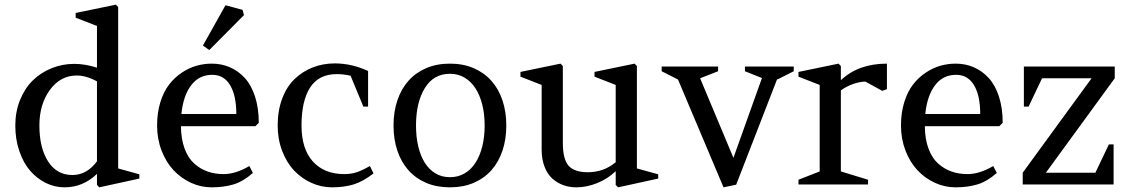

<svg xmlns="http://www.w3.org/2000/svg" viewBox="-20 -782 4766 814"><path d="M570.8 -43V-24.9L400.9 12.2L391.1 2V-44.9Q332.5 12.2 252.9 12.2Q212.4 12.2 174.8 -6.1Q137.2 -24.4 108.4 -57.4Q79.6 -90.3 62.3 -140.4Q44.9 -190.4 44.9 -250Q44.9 -308.1 64.7 -357.4Q84.5 -406.7 118.2 -440.2Q151.9 -473.6 197.8 -492.4Q243.7 -511.2 294.9 -511.2Q341.3 -511.2 391.1 -495.1V-671.9L300.8 -707V-727.1L471.2 -762.2L481 -752V-67.9ZM391.1 -98.1V-437Q345.7 -461.9 305.2 -461.9Q236.3 -461.9 191.7 -401.1Q147 -340.3 147 -250Q147 -155.3 183.8 -97.7Q220.7 -40 287.1 -40Q348.1 -40 391.1 -98.1Z M1063 -247.1H747.1Q747.6 -192.4 762.7 -151.9Q777.8 -111.3 803.7 -88.4Q829.6 -65.4 860.6 -54.7Q891.6 -43.9 928.2 -43.9Q979 -43.9 1037.1 -78.1L1052.2 -48.8Q1011.2 -12.7 970.2 -0.2Q929.2 12.2 877 12.2Q831.5 12.2 789.6 -7.1Q747.6 -26.4 715.8 -60.3Q684.1 -94.2 665 -143.6Q646 -192.9 646 -250Q646 -304.2 659.9 -348.9Q673.8 -393.6 696.8 -423.3Q719.7 -453.1 750.2 -473.6Q780.8 -494.1 812.7 -503.2Q844.7 -512.2 877.9 -512.2Q919.4 -512.2 954.8 -496.8Q990.2 -481.4 1017.8 -451.4Q1045.4 -421.4 1061.3 -372.6Q1077.1 -323.7 1077.1 -261.2ZM879.9 -464.8Q823.7 -464.8 790.3 -420.4Q756.8 -376 749 -298.8H981.9Q981.9 -377 955.6 -420.9Q929.2 -464.8 879.9 -464.8ZM840.3 -588.9 936 -759.8 1008.3 -740.2 1014.2 -717.8 867.2 -569.8Z M1388.2 12.2Q1342.3 12.2 1300.5 -6.6Q1258.8 -25.4 1227.1 -58.8Q1195.3 -92.3 1176.3 -142.1Q1157.2 -191.9 1157.2 -250Q1157.2 -313 1176.3 -363.8Q1195.3 -414.6 1228.8 -446.8Q1262.2 -479 1305.7 -496.1Q1349.1 -513.2 1399.4 -513.2Q1471.2 -513.2 1540.5 -481V-330.1H1520.5L1466.3 -460.9Q1437 -467.8 1408.2 -467.8Q1331.5 -467.8 1294.9 -411.1Q1258.3 -354.5 1258.3 -250Q1258.3 -150.4 1306.6 -97.2Q1355 -43.9 1439.5 -43.9Q1468.3 -43.9 1491.5 -51.5Q1514.6 -59.1 1548.3 -78.1L1563.5 -46.9Q1520 -12.7 1479.5 -0.2Q1439 12.2 1388.2 12.2Z M1887.7 -512.2Q1943.4 -512.2 1987.8 -493.2Q2032.2 -474.1 2063 -439.7Q2093.8 -405.3 2110.1 -356.9Q2126.5 -308.6 2126.5 -250Q2126.5 -191.9 2110.4 -143.6Q2094.2 -95.2 2063.5 -60.5Q2032.7 -25.9 1988.3 -6.8Q1943.8 12.2 1887.7 12.2Q1831.1 12.2 1786.6 -6.8Q1742.2 -25.9 1711.4 -60.5Q1680.7 -95.2 1664.6 -143.3Q1648.4 -191.4 1648.4 -250Q1648.4 -308.6 1664.8 -356.9Q1681.2 -405.3 1711.9 -439.7Q1742.7 -474.1 1787.1 -493.2Q1831.5 -512.2 1887.7 -512.2ZM1781.2 -408.7Q1743.7 -347.7 1743.7 -250Q1743.7 -201.7 1753.2 -161.4Q1762.7 -121.1 1781 -92Q1799.3 -63 1826.2 -46.9Q1853 -30.8 1887.7 -30.8Q1922.4 -30.8 1949.7 -46.9Q1977.1 -63 1995.8 -92Q2014.6 -121.1 2024.7 -161.4Q2034.7 -201.7 2034.7 -250Q2034.7 -297.9 2024.7 -338.1Q2014.6 -378.4 1995.8 -407.5Q1977.1 -436.5 1949.7 -452.9Q1922.4 -469.2 1887.7 -469.2Q1818.4 -469.2 1781.2 -408.7Z M2186.5 -457V-477.1L2356.4 -512.2L2366.2 -502V-176.8Q2366.2 -106.9 2390.6 -79.3Q2415 -51.8 2472.2 -51.8Q2539.6 -51.8 2590.3 -94.2V-421.9L2500.5 -457V-477.1L2670.4 -512.2L2680.2 -502V-67.9L2770.5 -43V-24.9L2600.6 12.2L2590.3 2V-56.2Q2556.6 -23.9 2512.2 -5.9Q2467.8 12.2 2423.3 12.2Q2394 12.2 2368.2 2.9Q2342.3 -6.3 2321.5 -25.1Q2300.8 -43.9 2288.6 -75.2Q2276.4 -106.4 2276.4 -147V-421.9Z M3345.2 -500V-480L3275.4 -444.8V-448.2L3101.1 1L3047.4 12.2L2854.5 -444.8L2785.2 -480V-500H3024.4V-480L2948.2 -450.2L3089.4 -112.8L3210.4 -451.2L3138.2 -480V-500Z M3660.2 -20V0H3365.2V-20L3455.1 -55.2V-421.9L3365.2 -457V-477.1L3535.2 -512.2L3544.9 -502V-441.9Q3619.1 -512.2 3740.2 -512.2V-403.8L3720.2 -397L3648.9 -436Q3627 -436 3598.6 -426.5Q3570.3 -417 3544.9 -398.9V-55.2Z M4216.8 -247.1H3900.9Q3901.4 -192.4 3916.5 -151.9Q3931.6 -111.3 3957.5 -88.4Q3983.4 -65.4 4014.4 -54.7Q4045.4 -43.9 4082 -43.9Q4132.8 -43.9 4190.9 -78.1L4206.1 -48.8Q4165 -12.7 4124 -0.2Q4083 12.2 4030.8 12.2Q3985.4 12.2 3943.4 -7.1Q3901.4 -26.4 3869.6 -60.3Q3837.9 -94.2 3818.8 -143.6Q3799.8 -192.9 3799.8 -250Q3799.8 -304.2 3813.7 -348.9Q3827.6 -393.6 3850.6 -423.3Q3873.5 -453.1 3904.1 -473.6Q3934.6 -494.1 3966.6 -503.2Q3998.5 -512.2 4031.7 -512.2Q4073.2 -512.2 4108.6 -496.8Q4144 -481.4 4171.6 -451.4Q4199.2 -421.4 4215.1 -372.6Q4231 -323.7 4231 -261.2ZM4033.7 -464.8Q3977.5 -464.8 3944.1 -420.4Q3910.6 -376 3902.8 -298.8H4135.7Q4135.7 -377 4109.4 -420.9Q4083 -464.8 4033.7 -464.8Z M4706.1 -500V-450.2L4414.1 -49.8H4624L4681.2 -169.9H4701.2V0H4315.9V-49.8L4607.9 -450.2H4397.9L4340.8 -330.1H4320.8V-500Z"/></svg>

Font: Amethysta
Style: Regular
Weight: 400
Designer: Konstantin Vinogradov, Alexei Vanyashin
Foundry: Cyreal (www.cyreal.org)
Version: Version 1.002